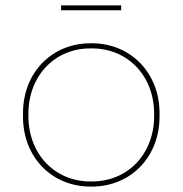

<svg xmlns="http://www.w3.org/2000/svg" viewBox="-20 -685 675 710"><path d="M206 -647H428V-665H206ZM315 5H319C464 5 570 -105 570 -254V-266C570 -415 464 -525 319 -525H315C171 -525 65 -416 65 -266V-254C65 -104 171 5 315 5ZM314 -14C182 -14 85 -116 85 -256V-264C85 -404 182 -506 314 -506H320C453 -506 550 -404 550 -264V-256C550 -116 453 -14 320 -14Z"/></svg>

Font: Fixel Display Thin
Style: Regular
Weight: 100
Designer: AlfaBravo + MacPaw
Foundry: Kyrylo Tkachov, Marchela Mozhyna, Serhii Makarenko, Maria Weinstein, Zakhar Kryvoshyya
Version: Version 1.211